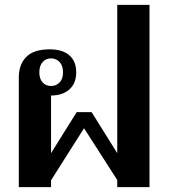

<svg xmlns="http://www.w3.org/2000/svg" viewBox="-20 -766 690 786"><path d="M57 -449Q57 -502 87.5 -533Q118 -564 184 -564Q236 -564 264 -539.5Q292 -515 292 -470Q292 -425 264 -400Q236 -375 189 -375V-139L294 -307H355L460 -139V-746H592V0H460V-29L324 -241L189 -28V0H57ZM238 -470Q238 -497 224 -512Q210 -527 189 -527Q168 -527 154.5 -512Q141 -497 141 -470Q141 -443 154.5 -428.5Q168 -414 189 -414Q210 -414 224 -428.5Q238 -443 238 -470Z"/></svg>

Font: Trirong SemiBold
Style: Regular
Weight: 600
Designer: Katatrad Team
Foundry: CadsonDemak
Version: Version 1.000